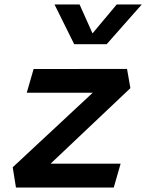

<svg xmlns="http://www.w3.org/2000/svg" viewBox="-20 -834 660 854"><path d="M51 0H486L516.5 -106H205L560 -442L545 -527.5L129.5 -527L99 -421.5H392.5L36.5 -90ZM222.5 -814H334L391.5 -685.5L499 -814H610.5L454.5 -637.5H310Z"/></svg>

Font: Monaspace Krypton SemiBold
Style: Italic
Weight: 600
Italic angle: -11°
Designer: Riley Cran & the Lettermatic Team
Foundry: Lettermatic
Version: Version 1.101 (Monaspace Krypton)